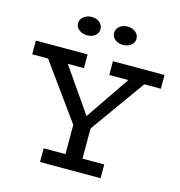

<svg xmlns="http://www.w3.org/2000/svg" viewBox="-128 -1019 1062 1133"><g transform="rotate(15 403.0 -453.0)"><path d="M374 -232 87 -630H208L414 -333L616 -629H714L430 -232ZM219 0V-84H589V0ZM352 -36V-303H456V-36ZM10 -602V-686H326V-602ZM481 -602V-686H796V-602ZM512 -794Q484 -794 464 -809.5Q444 -825 444 -849Q444 -874 464 -890Q484 -906 512 -906Q541 -906 561 -890Q581 -874 581 -849Q581 -825 561 -809.5Q541 -794 512 -794ZM293 -794Q265 -794 244.5 -809.5Q224 -825 224 -849Q224 -874 244.5 -890Q265 -906 293 -906Q323 -906 342 -890Q361 -874 361 -849Q361 -825 342 -809.5Q323 -794 293 -794Z"/></g></svg>

Font: BioRhyme ExtraBold
Style: Regular
Weight: 400
Version: Version 1.600;gftools[0.9.33]